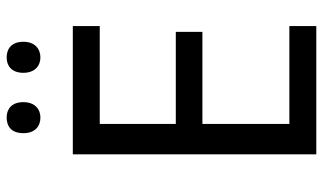

<svg xmlns="http://www.w3.org/2000/svg" viewBox="-212 -736 948 563"><g transform="rotate(-90 261.5 -454.0)"><path d="M153 -859C153 -825 173 -809 199 -809C223 -809 244 -825 244 -859C244 -894 223 -908 199 -908C173 -908 153 -894 153 -859ZM330 -859C330 -825 351 -809 375 -809C400 -809 421 -825 421 -859C421 -894 400 -908 375 -908C351 -908 330 -894 330 -859ZM467 0V-79H180V-334H450V-412H180V-635H467V-714H91V0Z"/></g></svg>

Font: Noto Sans Thai
Style: Regular
Weight: 400
Designer: Monotype Design Team
Foundry: Monotype Imaging Inc.
Version: Version 1.901